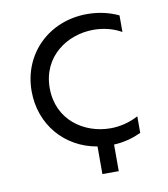

<svg xmlns="http://www.w3.org/2000/svg" viewBox="-75 -595 676 774"><g transform="rotate(-10 262.5 -208.0)"><path d="M59 -263C59 -126 151 -20 282 2V115H349V6C392 4 429 -7 461 -22V-90C426 -71 386 -61 347 -61C239 -61 133 -132 133 -263C133 -392 239 -464 347 -464C386 -464 426 -455 461 -435V-503C425 -520 382 -531 333 -531C176 -531 59 -416 59 -263Z"/></g></svg>

Font: Chess Sans
Style: Regular
Weight: 400
Designer: Wolf Bōese
Foundry: Wolf Bōese
Version: Version 7.223;Glyphs 3.3 (3306)